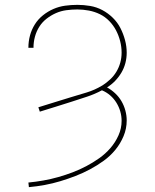

<svg xmlns="http://www.w3.org/2000/svg" viewBox="-20 -763 640 791"><path d="M99 8 97 -11Q128 -14 159 -19.5Q190 -25 220 -33.5Q250 -42 279 -53Q308 -64 335.5 -78.5Q363 -93 388.5 -111Q414 -129 434.5 -152.5Q455 -176 468 -205Q481 -234 481 -265Q481 -285 475.5 -304Q470 -323 459.5 -340Q449 -357 434 -370Q419 -383 400 -391Q370 -375 338 -364.5Q306 -354 273.5 -343.5Q241 -333 208.5 -323Q176 -313 144 -303L138 -321Q171 -331 204 -341.5Q237 -352 270.5 -362Q304 -372 337 -382Q370 -392 400 -410L401 -411Q401 -411 401 -411Q401 -411 402 -411Q419 -422 434 -436Q449 -450 459.5 -467.5Q470 -485 475.5 -505Q481 -525 481 -546Q481 -570 475 -593.5Q469 -617 458 -638Q447 -659 430 -676.5Q413 -694 391.5 -704.5Q370 -715 346 -719.5Q322 -724 299 -724Q276 -724 253.5 -721Q231 -718 210.5 -709Q190 -700 172 -686Q154 -672 142 -653Q130 -634 124 -612Q118 -590 118 -567Q118 -567 118 -566.5Q118 -566 118 -566H97Q97 -567 97 -567Q97 -567 97 -567Q97 -592 103.5 -616.5Q110 -641 123.5 -662.5Q137 -684 157 -700Q177 -716 200 -726Q223 -736 248 -739.5Q273 -743 299 -743Q325 -743 351.5 -738.5Q378 -734 401.5 -721.5Q425 -709 444.5 -690Q464 -671 476 -647.5Q488 -624 495 -598Q502 -572 502 -546Q502 -524 496.5 -503Q491 -482 480 -463.5Q469 -445 454 -429.5Q439 -414 421 -403Q439 -393 454.5 -378.5Q470 -364 480.5 -346Q491 -328 496.5 -307.5Q502 -287 502 -267Q502 -233 489 -202Q476 -171 455 -145.5Q434 -120 407 -100.5Q380 -81 351 -65.5Q322 -50 291 -38Q260 -26 228.5 -16.5Q197 -7 164.5 -1Q132 5 99 8Z"/></svg>

Font: Iosevka SS04 Thin Extended
Style: Regular
Weight: 100
Width: 7
Monospace: yes
Designer: Belleve Invis
Foundry: Belleve Invis
Version: Version 19.0.0; ttfautohint (v1.8.4)